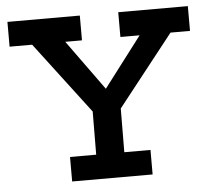

<svg xmlns="http://www.w3.org/2000/svg" viewBox="-46 -638 750 687"><g transform="rotate(-5 329.0 -294.5)"><path d="M5 -589H265V-500H205L335 -320L472 -500H403V-589H653V-500H583L382 -245L381 -88H475V0H186V-88H280L281 -243L86 -500H5Z"/></g></svg>

Font: Podkova SemiBold
Style: Regular
Weight: 600
Designer: Ilya Yudin
Foundry: Cyreal (www.cyreal.org)
Version: Version 2.103